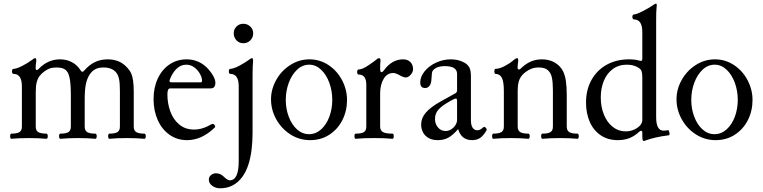

<svg xmlns="http://www.w3.org/2000/svg" viewBox="-20 -745 4115 1036"><path d="M766.6 -10.3Q766.6 -4.4 764.6 -0.2Q762.7 3.9 759.8 3.9Q717.3 0 665 0Q612.3 0 569.8 3.9Q566.9 3.9 565.2 -0.2Q563.5 -4.4 563.5 -10.3Q563.5 -16.1 565.2 -20Q566.9 -23.9 569.8 -23.9Q600.1 -23.9 613.5 -32Q627 -40 627 -62V-253.9Q627 -296.9 622.3 -318.6Q617.7 -340.3 607.4 -353Q585.4 -380.9 538.6 -380.9Q511.2 -380.9 493.4 -371.1Q475.6 -361.3 462.4 -340.8Q449.2 -319.8 443.1 -289.6Q437 -259.3 437 -208.5V-62Q437 -40 450.9 -32Q464.8 -23.9 495.1 -23.9Q498 -23.9 500 -19.8Q502 -15.6 502 -10.3Q502 -4.4 500 -0.2Q498 3.9 495.1 3.9Q452.6 0 400.4 0Q347.7 0 305.2 3.9Q302.2 3.9 300.5 -0.2Q298.8 -4.4 298.8 -10.3Q298.8 -16.1 300.5 -20Q302.2 -23.9 305.2 -23.9Q335.4 -23.9 348.9 -32Q362.3 -40 362.3 -62V-230.5Q362.3 -290 355.7 -324Q349.1 -357.9 331.1 -370.1Q315.4 -380.9 284.2 -380.9Q261.7 -380.9 247.3 -375.2Q232.9 -369.6 219.7 -359.9Q203.1 -347.7 193.4 -334.7Q183.6 -321.8 178.2 -301.5Q172.9 -281.2 172.9 -249V-62Q172.9 -40 186.8 -32Q200.7 -23.9 231 -23.9Q233.9 -23.9 235.8 -19.8Q237.8 -15.6 237.8 -10.3Q237.8 -4.4 235.8 -0.2Q233.9 3.9 231 3.9Q188.5 0 136.2 0Q83.5 0 41 3.9Q38.1 3.9 36.4 -0.2Q34.7 -4.4 34.7 -10.3Q34.7 -16.1 36.4 -20Q38.1 -23.9 41 -23.9Q71.3 -23.9 84.7 -32Q98.1 -40 98.1 -62V-278.8Q98.1 -346.2 53.2 -346.2Q49.3 -346.2 46.9 -350.3Q44.4 -354.5 44.4 -359.9Q44.4 -365.2 46.9 -369.4Q49.3 -373.5 53.2 -373.5Q69.3 -373.5 100.3 -389.6Q131.3 -405.8 148.4 -418.9Q164.1 -431.2 169.9 -431.2Q175.8 -431.2 175.8 -417.5Q172.4 -393.1 172.4 -378.4Q172.4 -367.2 178.2 -367.2Q182.6 -367.2 186.5 -371.1Q237.3 -424.8 303.2 -424.8Q338.9 -424.8 367.4 -409.9Q396 -395 415 -365.2Q419.9 -357.4 424.8 -357.4Q428.2 -357.4 434.1 -363.8Q461.4 -395 491.9 -409.9Q522.5 -424.8 561.5 -424.8Q592.8 -424.8 619.4 -414.1Q646 -403.3 668.5 -377.9Q680.7 -364.7 687.7 -349.4Q694.8 -334 698.2 -309.8Q701.7 -285.6 701.7 -246.6V-62Q701.7 -40 715.6 -32Q729.5 -23.9 759.8 -23.9Q762.7 -23.9 764.6 -19.8Q766.6 -15.6 766.6 -10.3Z M808.6 -210Q808.6 -272.9 831.8 -322Q855 -371.1 895.5 -397.9Q936 -424.8 986.8 -424.8Q1056.6 -424.8 1104.5 -371.6Q1122.1 -351.6 1132.1 -332.5Q1142.1 -313.5 1142.1 -298.8Q1142.1 -268.1 1117.2 -268.1H897.9Q883.3 -268.1 883.3 -235.8Q883.3 -186 899.4 -142.6Q915.5 -99.1 948 -72.5Q980.5 -45.9 1027.3 -45.9Q1073.2 -45.9 1122.1 -75.2Q1124.5 -76.7 1126.5 -76.7Q1131.8 -76.7 1136.5 -72Q1141.1 -67.4 1141.1 -62Q1141.1 -59.1 1139.2 -57.1Q1101.6 -21.5 1064.9 -5.1Q1028.3 11.2 989.7 11.2Q936 11.2 894.8 -17.8Q853.5 -46.9 831.1 -97.4Q808.6 -147.9 808.6 -210ZM1063 -300.8Q1070.3 -300.8 1070.3 -309.1Q1070.3 -325.2 1059.3 -345.9Q1048.3 -366.7 1028.6 -381.3Q1008.8 -396 984.9 -396Q955.6 -396 932.6 -373.8Q909.7 -351.6 896 -314.9Q894.5 -311.5 894.5 -308.6Q894.5 -300.8 906.2 -300.8Z M1241.2 -564.9Q1241.2 -586.9 1255.9 -601.8Q1270.5 -616.7 1293 -616.7Q1314.9 -616.7 1330.6 -601.8Q1346.2 -586.9 1346.2 -564.9Q1346.2 -543 1330.8 -527.3Q1315.4 -511.7 1293 -511.7Q1271 -511.7 1256.1 -527.3Q1241.2 -543 1241.2 -564.9ZM1345.7 -417.5Q1342.8 -384.3 1342.8 -342.3V-28.8Q1342.8 19.5 1337.4 63.5Q1325.7 155.8 1289.1 207Q1243.7 271 1168 271Q1144 271 1125.5 257.8Q1106.9 244.6 1106.9 224.1Q1106.9 209 1118.7 199.5Q1130.4 189.9 1145 189.9Q1168.9 189.9 1188.5 209Q1207.5 228 1219.7 228Q1268.1 228 1268.1 124V-278.8Q1268.1 -346.2 1223.1 -346.2Q1214.8 -346.2 1214.8 -359.9Q1214.8 -373.5 1223.1 -373.5Q1231 -373.5 1244.4 -378.2Q1257.8 -382.8 1271 -390.1Q1304.7 -408.7 1318.4 -418.9Q1334 -431.2 1339.8 -431.2Q1345.7 -431.2 1345.7 -417.5Z M1442.4 -209Q1442.4 -263.7 1470.5 -313.7Q1498.5 -363.8 1546.4 -394.3Q1594.2 -424.8 1649.4 -424.8Q1706.1 -424.8 1752.7 -393.8Q1799.3 -362.8 1825.9 -312Q1852.5 -261.2 1852.5 -205.1Q1852.5 -147 1827.6 -97.4Q1802.7 -47.9 1757.3 -18.3Q1711.9 11.2 1653.3 11.2Q1595.2 11.2 1546.6 -20Q1498 -51.3 1470.2 -102.1Q1442.4 -152.8 1442.4 -209ZM1772.9 -206.1Q1772.9 -254.4 1757.1 -298.1Q1741.2 -341.8 1712.6 -368.9Q1684.1 -396 1648.4 -396Q1611.8 -396 1583 -368.9Q1554.2 -341.8 1538.1 -298.1Q1522 -254.4 1522 -206.1Q1522 -157.7 1538.1 -115Q1554.2 -72.3 1582.8 -46.6Q1611.3 -21 1647.5 -21Q1684.1 -21 1712.9 -47.1Q1741.7 -73.2 1757.3 -115.7Q1772.9 -158.2 1772.9 -206.1Z M2209 -370.1Q2209 -362.3 2203.4 -352.1Q2197.8 -341.8 2188.5 -334.5Q2179.2 -327.1 2168.5 -327.1Q2157.2 -327.1 2135.7 -339.4Q2114.3 -351.1 2102.1 -351.1Q2068.4 -351.1 2049.8 -319.1Q2031.2 -287.1 2031.2 -241.2V-62Q2031.2 -40 2047.1 -32Q2063 -23.9 2097.7 -23.9Q2104.5 -23.9 2104.5 -10.3Q2104.5 3.9 2097.7 3.9Q2068.4 1.5 2049.8 0.7Q2031.2 0 1998.5 0Q1965.8 0 1947.3 0.7Q1928.7 1.5 1899.4 3.9Q1892.6 3.9 1892.6 -10.3Q1892.6 -23.9 1899.4 -23.9Q1929.7 -23.9 1943.1 -32Q1956.5 -40 1956.5 -62V-287.6Q1956.5 -342.8 1915.5 -342.8Q1907.2 -342.8 1907.2 -356.4Q1907.2 -370.1 1915.5 -370.1Q1935.1 -370.1 1968.8 -393.1Q2005.4 -418 2011.7 -424.3Q2018.6 -431.2 2024.9 -431.2Q2033.2 -431.2 2033.2 -418.9Q2031.2 -397.5 2031.2 -375.5Q2031.2 -355.5 2038.1 -355.5Q2044.4 -355.5 2051.3 -365.2Q2094.7 -424.8 2155.3 -424.8Q2179.7 -424.8 2194.3 -410.2Q2209 -395.5 2209 -370.1Z M2606 -43Q2588.9 -13.2 2571 -1Q2553.2 11.2 2527.8 11.2Q2469.2 11.2 2452.1 -48.3Q2422.9 -15.1 2398.7 -2Q2374.5 11.2 2341.8 11.2Q2313.5 11.2 2293.2 0Q2272.9 -11.2 2262.7 -30.5Q2252.4 -49.8 2252.4 -72.8Q2252.4 -107.9 2277.8 -137.5Q2303.2 -167 2357.4 -197.3L2436.5 -241.2Q2446.3 -246.6 2446.3 -256.8V-346.2Q2446.3 -388.2 2380.4 -388.2Q2334 -388.2 2315.4 -363.8Q2312 -359.9 2310.5 -350.1Q2309.1 -340.3 2308.1 -318.4Q2307.1 -294.9 2297.9 -282.5Q2288.6 -270 2274.4 -270Q2260.7 -270 2254.2 -277.3Q2247.6 -284.7 2247.6 -300.3Q2247.6 -331.1 2270.8 -359.9Q2293.9 -388.7 2332.3 -406.7Q2370.6 -424.8 2413.1 -424.8Q2456.1 -424.8 2488.8 -405.3Q2505.9 -394.5 2513.4 -379.2Q2521 -363.8 2521 -332.5V-97.2Q2521 -69.3 2530.3 -55.7Q2539.6 -42 2556.2 -42Q2564.5 -42 2571.5 -45.9Q2578.6 -49.8 2588.9 -59.1Q2591.8 -62 2596.7 -59.1Q2601.6 -56.2 2604.5 -51Q2607.4 -45.9 2606 -43ZM2446.3 -202.1Q2446.3 -212.9 2439.5 -212.9Q2435.1 -212.9 2429.2 -210.2Q2423.3 -207.5 2410.2 -200.2Q2366.7 -176.3 2346.9 -154.8Q2327.1 -133.3 2327.1 -103Q2327.1 -76.2 2343.5 -57.1Q2359.9 -38.1 2384.3 -38.1Q2401.4 -38.1 2415.5 -47.6Q2429.7 -57.1 2438 -71Q2446.3 -85 2446.3 -97.2Z M3103 -10.3Q3103 -4.4 3101.1 -0.2Q3099.1 3.9 3096.2 3.9Q3053.7 0 3001.5 0Q2948.7 0 2906.2 3.9Q2903.3 3.9 2901.6 -0.2Q2899.9 -4.4 2899.9 -10.3Q2899.9 -16.1 2901.6 -20Q2903.3 -23.9 2906.2 -23.9Q2936.5 -23.9 2950 -32Q2963.4 -40 2963.4 -62V-258.8Q2963.4 -300.8 2957.8 -326.7Q2952.1 -352.5 2935.8 -366.7Q2919.4 -380.9 2887.7 -380.9Q2864.7 -380.9 2848.4 -374.5Q2832 -368.2 2816.9 -356.9Q2794.4 -340.8 2783.9 -318.4Q2773.4 -295.9 2773.4 -253.9V-62Q2773.4 -40 2787.4 -32Q2801.3 -23.9 2831.5 -23.9Q2834.5 -23.9 2836.4 -19.8Q2838.4 -15.6 2838.4 -10.3Q2838.4 -4.4 2836.4 -0.2Q2834.5 3.9 2831.5 3.9Q2789.1 0 2736.8 0Q2684.1 0 2641.6 3.9Q2638.7 3.9 2637 -0.2Q2635.3 -4.4 2635.3 -10.3Q2635.3 -16.1 2637 -20Q2638.7 -23.9 2641.6 -23.9Q2671.9 -23.9 2685.3 -32Q2698.7 -40 2698.7 -62V-254.4Q2698.7 -304.7 2687.7 -325.4Q2676.8 -346.2 2653.8 -346.2Q2650.9 -346.2 2649.2 -350.1Q2647.5 -354 2647.5 -359.9Q2647.5 -365.7 2649.2 -369.6Q2650.9 -373.5 2653.8 -373.5Q2674.3 -373.5 2702.1 -387.9Q2730 -402.3 2749 -418.9Q2763.2 -431.2 2770.5 -431.2Q2776.4 -431.2 2776.4 -417.5Q2772.9 -392.6 2772.9 -380.4Q2772.9 -370.1 2780.3 -370.1Q2784.2 -370.1 2787.6 -373Q2814 -399.4 2842.3 -412.1Q2870.6 -424.8 2903.8 -424.8Q2943.4 -424.8 2973.1 -407.7Q3002.9 -390.6 3018.6 -359.9Q3028.8 -338.9 3033.4 -308.1Q3038.1 -277.3 3038.1 -231.9V-62Q3038.1 -40 3052 -32Q3065.9 -23.9 3096.2 -23.9Q3099.1 -23.9 3101.1 -19.8Q3103 -15.6 3103 -10.3Z M3445.8 -7.8V-27.8Q3445.8 -39.1 3440.4 -39.1Q3433.6 -39.1 3426.8 -32.2Q3403.3 -10.3 3375.7 0.5Q3348.1 11.2 3314 11.2Q3258.8 11.2 3220 -15.9Q3181.2 -43 3161.6 -88.9Q3142.1 -134.8 3142.1 -191.4Q3142.1 -260.7 3171.6 -313.7Q3201.2 -366.7 3253.9 -395.8Q3306.6 -424.8 3374 -424.8Q3407.7 -424.8 3429.7 -418Q3434.6 -416.5 3438 -416.5Q3441.9 -416.5 3443.8 -419.2Q3445.8 -421.9 3445.8 -428.2V-571.8Q3445.8 -640.1 3400.9 -640.1Q3397 -640.1 3394.5 -644.3Q3392.1 -648.4 3392.1 -653.8Q3392.1 -659.2 3394.3 -663.1Q3396.5 -667 3400.9 -667Q3413.6 -667 3448.2 -684.8Q3482.9 -702.6 3498.5 -713.9Q3514.2 -725.1 3519 -725.1Q3523.9 -725.1 3523.9 -719.7Q3521.5 -695.8 3521 -677.2Q3520.5 -658.7 3520.5 -640.6V-112.8Q3520.5 -40 3560.5 -40Q3575.7 -40 3585 -43Q3587.4 -43.5 3590.1 -36.1Q3592.8 -28.8 3592.8 -22.5Q3592.8 -15.6 3589.4 -15.1Q3549.8 -10.3 3517.6 -2.9Q3485.4 4.4 3454.1 16.1Q3445.8 16.1 3445.8 -7.8ZM3420.4 -56.2Q3445.8 -74.2 3445.8 -97.2V-326.2Q3445.8 -345.2 3443.1 -356.2Q3440.4 -367.2 3435.1 -372.1Q3405.8 -396 3362.8 -396Q3318.4 -396 3286.6 -372.6Q3254.9 -349.1 3238.3 -309.1Q3221.7 -269 3221.7 -219.7Q3221.7 -168.5 3238.5 -126.7Q3255.4 -85 3286.1 -60.5Q3316.9 -36.1 3356 -36.1Q3392.1 -36.1 3420.4 -56.2Z M3630.4 -209Q3630.4 -263.7 3658.4 -313.7Q3686.5 -363.8 3734.4 -394.3Q3782.2 -424.8 3837.4 -424.8Q3894 -424.8 3940.7 -393.8Q3987.3 -362.8 4013.9 -312Q4040.5 -261.2 4040.5 -205.1Q4040.5 -147 4015.6 -97.4Q3990.7 -47.9 3945.3 -18.3Q3899.9 11.2 3841.3 11.2Q3783.2 11.2 3734.6 -20Q3686 -51.3 3658.2 -102.1Q3630.4 -152.8 3630.4 -209ZM3960.9 -206.1Q3960.9 -254.4 3945.1 -298.1Q3929.2 -341.8 3900.6 -368.9Q3872.1 -396 3836.4 -396Q3799.8 -396 3771 -368.9Q3742.2 -341.8 3726.1 -298.1Q3710 -254.4 3710 -206.1Q3710 -157.7 3726.1 -115Q3742.2 -72.3 3770.8 -46.6Q3799.3 -21 3835.4 -21Q3872.1 -21 3900.9 -47.1Q3929.7 -73.2 3945.3 -115.7Q3960.9 -158.2 3960.9 -206.1Z"/></svg>

Font: JuniusX
Style: Regular
Weight: 400
Designer: Peter S. Baker
Foundry: Briery Creek Software
Version: Version 1.004